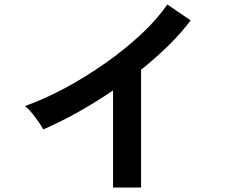

<svg xmlns="http://www.w3.org/2000/svg" viewBox="-20 -820 1040 856"><path d="M484 16V-417Q408 -365 328.5 -320.5Q249 -276 173 -243Q165 -258 151 -278Q137 -298 121.5 -317Q106 -336 91 -347Q178 -378 271 -428Q364 -478 450.5 -539Q537 -600 609 -667Q681 -734 726 -800L830 -729Q787 -672 730.5 -616.5Q674 -561 609 -509V16Z"/></svg>

Font: Zen Kaku Gothic New
Style: Bold
Weight: 700
Designer: Yoshimichi Ohira
Foundry: Positype
Version: Version 1.002